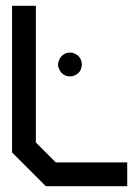

<svg xmlns="http://www.w3.org/2000/svg" viewBox="-20 -641 480 661"><path d="M418 0H137.7L21.5 -116.2V-621.1H103.5V-150.4L171.9 -82H418ZM236.3 -380.9Q228.5 -377.9 220.7 -377.9Q212.9 -377.9 205.1 -380.9Q197.3 -384.8 192.4 -389.6Q186.5 -395.5 183.6 -403.3Q179.7 -411.1 179.7 -418.9Q179.7 -426.8 183.6 -434.6Q186.5 -442.4 192.4 -448.2Q197.3 -453.1 205.1 -457Q212.9 -460 220.7 -460Q228.5 -460 236.3 -457Q244.1 -453.1 250 -448.2Q255.9 -442.4 258.8 -434.6Q261.7 -426.8 261.7 -418.9Q261.7 -411.1 258.8 -403.3Q255.9 -395.5 250 -389.6Q244.1 -384.8 236.3 -380.9Z"/></svg>

Font: mr_KirucoupageG
Style: Regular
Weight: 400
Designer: Jan Henkel
Version: Version 1.00 May 25, 2020, initial release